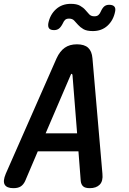

<svg xmlns="http://www.w3.org/2000/svg" viewBox="-51 -971 671 1001"><path d="M370 -27 358 -182H146L80 -27Q71 -8 57 1Q43 10 19 10Q-16 10 -26.5 -8.5Q-37 -27 -21 -65L244 -667Q261 -704 286.5 -722Q312 -740 350 -740Q389 -740 408.5 -722Q428 -704 431 -667L483 -65Q487 -27 469 -8.5Q451 10 417 10Q393 10 382.5 0.5Q372 -9 370 -27ZM351 -276 327 -579Q326 -586 322.5 -586Q319 -586 317 -579L187 -276ZM277 -850Q267 -830 256.5 -822Q246 -814 231 -814Q212 -814 205 -823Q198 -832 201 -850Q210 -895 241 -923Q272 -951 318 -951Q349 -951 366.5 -941Q384 -931 394.5 -918.5Q405 -906 414.5 -896Q424 -886 441 -886Q455 -886 462.5 -893Q470 -900 474 -910Q483 -930 493 -938Q503 -946 518 -946Q537 -946 545 -937Q553 -928 549 -910Q540 -865 509.5 -837Q479 -809 433 -809Q401 -809 384 -819Q367 -829 356 -841.5Q345 -854 335.5 -864Q326 -874 309 -874Q295 -874 288 -867Q281 -860 277 -850Z"/></svg>

Font: Maple Mono SemiBold
Style: Italic
Weight: 600
Italic angle: -10°
Monospace: yes
Designer: subframe7536
Version: Version 7.000